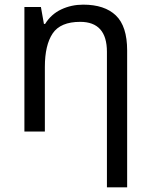

<svg xmlns="http://www.w3.org/2000/svg" viewBox="-20 -566 648 826"><path d="M440 240V-343Q440 -472 325 -472Q240 -472 206.5 -422Q173 -372 173 -278V0H85V-536H156L169 -463H174Q200 -505 243.5 -525.5Q287 -546 338 -546Q430 -546 478.5 -499.5Q527 -453 527 -349V240Z"/></svg>

Font: Go Noto Kurrent-Regular
Style: Regular
Weight: 400
Designer: Monotype Design Team
Foundry: Monotype Imaging Inc.
Version: Version 2.012; ttfautohint (v1.8.4.7-5d5b)